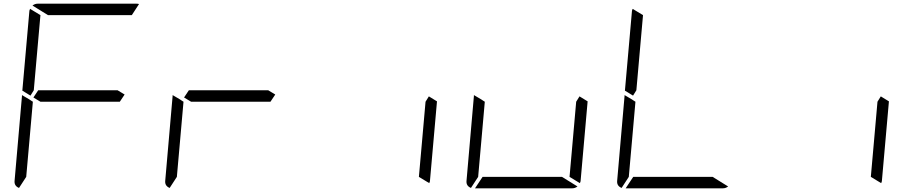

<svg xmlns="http://www.w3.org/2000/svg" viewBox="-20 -1020 4936 1040"><path d="M181 -735 163 -531 145 -502 101 -529 139 -959Q139 -964 143 -972L199 -938ZM629 -469H405H199L161 -492L187 -531H411H617L655 -508ZM240 -938 156 -990Q169 -1000 184 -1000H452H720Q729 -1000 733 -998L694 -938H446ZM83 -2Q56 -13 59 -41L99 -500V-505L138 -482L150 -474L158 -469L140 -265L122 -62Z M1445 -469H1221H1015L977 -492L1003 -531H1227H1433L1471 -508ZM899 -2Q872 -13 875 -41L915 -500V-505L954 -482L966 -474L974 -469L956 -265L938 -62Z M2303 -498 2347 -471 2309 -41Q2309 -36 2305 -28L2249 -62L2267 -265L2285 -469Z M3119 -498 3163 -471 3125 -41Q3125 -36 3121 -28L3065 -62L3083 -265L3101 -469ZM3024 -62 3108 -10Q3095 0 3080 0H2812H2553L2594 -62H2818ZM2531 -2Q2504 -13 2507 -41L2547 -500V-505L2586 -482L2598 -474L2606 -469L2588 -265L2570 -62Z M3445 -735 3427 -531 3409 -502 3365 -529 3403 -959Q3403 -964 3407 -972L3463 -938ZM3840 -62 3924 -10Q3911 0 3896 0H3628H3369L3410 -62H3634ZM3347 -2Q3320 -13 3323 -41L3363 -500V-505L3402 -482L3414 -474L3422 -469L3404 -265L3386 -62Z M4751 -498 4795 -471 4757 -41Q4757 -36 4753 -28L4697 -62L4715 -265L4733 -469Z"/></svg>

Font: DSEG7 Modern
Style: Light Italic
Weight: 300
Italic angle: -5°
Designer: Keshikan(Twitter:@keshinomi_88pro)
Version: Version 0.46